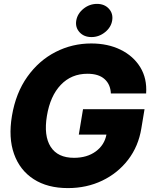

<svg xmlns="http://www.w3.org/2000/svg" viewBox="-20 -965 779 997"><path d="M332.5 11.7Q226.6 11.7 154.8 -34.7Q83 -81.1 53 -165.3Q22.9 -249.5 42 -363.3Q62 -482.4 122.1 -566.7Q182.1 -650.9 268.6 -695.1Q355 -739.3 453.6 -739.3Q540 -739.3 606.2 -706.8Q672.4 -674.3 708.3 -616Q744.1 -557.6 738.8 -479.5H555.7Q553.7 -526.9 522.9 -554.4Q492.2 -582 434.1 -582Q350.6 -582 295.7 -524.4Q240.7 -466.8 223.6 -363.3Q206.5 -259.8 243.2 -202.6Q279.8 -145.5 364.3 -145.5Q432.1 -145.5 477.3 -178.7Q522.5 -211.9 532.7 -266.1H389.2L411.1 -397.9H730.5L713.9 -297.9Q698.7 -205.1 645.3 -135.5Q591.8 -65.9 511 -27.1Q430.2 11.7 332.5 11.7ZM455.1 -772.5Q416 -772.5 393.1 -797.6Q370.1 -822.8 376 -858.4Q382.3 -894.5 413.6 -919.7Q444.8 -944.8 483.9 -944.8Q522.5 -944.8 545.4 -919.7Q568.4 -894.5 562.5 -858.4Q556.6 -822.8 525.1 -797.6Q493.7 -772.5 455.1 -772.5Z"/></svg>

Font: Inter Display Extra Bold
Style: Italic
Weight: 800
Italic angle: -9.39999°
Designer: Rasmus Andersson
Foundry: rsms
Version: Version 4.000;git-4fc901f